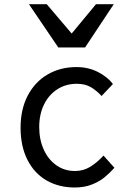

<svg xmlns="http://www.w3.org/2000/svg" viewBox="-20 -870 640 896"><path d="M76 -274Q76 -360 109.5 -424Q143 -488 202.2 -522.5Q261.5 -557 337 -557Q392.5 -557 437.5 -533.8Q482.5 -510.5 507 -478L454 -422Q430 -448 403.5 -463.5Q377 -479 338 -479Q287 -479 247.2 -453.2Q207.5 -427.5 185.2 -381.8Q163 -336 163 -277Q163 -219 184 -172.2Q205 -125.5 243 -98.8Q281 -72 330 -72Q369.5 -72 402 -92.2Q434.5 -112.5 463 -144L514 -87Q491 -61.5 467.2 -42Q443.5 -22.5 408.5 -8.8Q373.5 5 329 5Q254.5 5 197.2 -28Q140 -61 108 -124.2Q76 -187.5 76 -274ZM115 -850.5H198L314.5 -713.5L428 -850.5H511L377 -648.5H252Z"/></svg>

Font: JuliaMono Latin
Style: Regular
Weight: 400
Monospace: yes
Designer: cormullion
Foundry: corm
Version: Version 0.049; ttfautohint (v1.8.4)